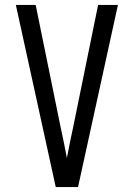

<svg xmlns="http://www.w3.org/2000/svg" viewBox="-20 -755 540 775"><path d="M205 0 44 -735H124L224 -245Q231 -213 237.5 -181Q244 -149 250 -117Q256 -149 262.5 -181Q269 -213 276 -245L376 -735H456L295 0Z"/></svg>

Font: Iosevka SS18
Style: Regular
Weight: 400
Monospace: yes
Designer: Belleve Invis
Foundry: Belleve Invis
Version: Version 25.1.1; ttfautohint (v1.8.4)